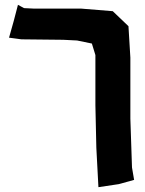

<svg xmlns="http://www.w3.org/2000/svg" viewBox="-20 -608 602 799"><path d="M54.7 -587.9 37.1 -520.5 17.6 -451.2 69.3 -444.3 243.2 -442.4 300.8 -439.5 362.3 -426.8 377 -378.9V-169.9L380.9 6.8L389.6 170.9L474.6 158.2L538.1 140.6L529.3 88.9L522.5 -114.3V-368.2L514.6 -499L449.2 -561.5L316.4 -572.3H119.1L80.1 -574.2Z"/></svg>

Font: MaokenAssortedSans-TC
Style: Regular
Weight: 500
Version: Version 0.83